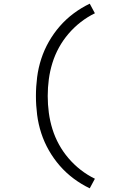

<svg xmlns="http://www.w3.org/2000/svg" viewBox="-20 -861 640 1042"><path d="M467 161Q421 139 379.5 108Q338 77 304.5 38.5Q271 0 245.5 -44.5Q220 -89 204 -138Q188 -187 181.5 -238Q175 -289 175 -340Q175 -391 181.5 -442Q188 -493 204 -542Q220 -591 245.5 -635.5Q271 -680 304.5 -718.5Q338 -757 379.5 -788Q421 -819 467 -841L495 -789Q454 -769 418 -741Q382 -713 352 -678Q322 -643 300 -603Q278 -563 264.5 -519.5Q251 -476 245 -431Q239 -386 239 -340Q239 -294 245 -249Q251 -204 264.5 -160.5Q278 -117 300 -77Q322 -37 352 -2Q382 33 418 61Q454 89 495 109Z"/></svg>

Font: Iosevka Aile Custom Light
Style: Regular
Weight: 300
Designer: Belleve Invis
Foundry: Belleve Invis
Version: Version 17.0.2; ttfautohint (v1.8.3)